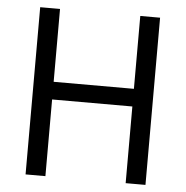

<svg xmlns="http://www.w3.org/2000/svg" viewBox="-50 -733 756 782"><g transform="rotate(5 328.0 -342.0)"><path d="M492.2 0Q512.7 0 573.2 0Q573.2 -170.9 573.2 -683.6Q552.7 -683.6 492.2 -683.6Q492.2 -609.4 492.2 -385.7Q410.2 -385.7 164.1 -385.7Q164.1 -460 164.1 -683.6Q143.6 -683.6 83 -683.6Q83 -512.7 83 0Q103.5 0 164.1 0Q164.1 -78.1 164.1 -313.5Q246.1 -313.5 492.2 -313.5Q492.2 -235.4 492.2 0Z"/></g></svg>

Font: Aptus Gothic JP
Style: Medium
Weight: 400
Designer: Fuminori Ogawa / Motoya
Version: Version 1